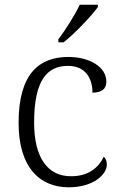

<svg xmlns="http://www.w3.org/2000/svg" viewBox="-20 -786 512 816"><path d="M228 -619V-606H250C297 -642 371 -721 396 -756V-766H319C298 -721 257 -657 228 -619ZM272 10C379 10 434 -46 434 -86C434 -101 430 -112 421 -120C399 -73 355 -37 283 -37C184 -36 125 -114 125 -265C125 -448 182 -506 269 -506C344 -506 373 -452 373 -392C412 -393 432 -407 432 -439C432 -503 358 -544 271 -544C150 -544 59 -477 59 -264C59 -73 150 10 272 10Z"/></svg>

Font: Noto Serif Tamil Light
Style: Italic
Weight: 300
Italic angle: -12°
Designer: Indian Type Foundry, Tom Grace, and the Monotype Design Team
Foundry: Monotype Imaging Inc.
Version: Version 2.003